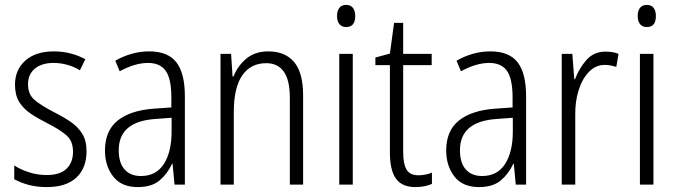

<svg xmlns="http://www.w3.org/2000/svg" viewBox="-20 -802 2753 781"><path d="M332 -187Q332 -118 290.5 -79.5Q249 -41 171 -41Q128 -41 94.5 -50.5Q61 -60 38 -73V-129Q64 -112 98.5 -101Q133 -90 170 -90Q224 -90 250.5 -115.5Q277 -141 277 -185Q277 -228 251 -251Q225 -274 172 -301Q134 -320 104.5 -340Q75 -360 58 -387.5Q41 -415 41 -458Q41 -518 83 -555.5Q125 -593 199 -593Q235 -593 267.5 -584.5Q300 -576 327 -561L305 -516Q283 -530 255 -538Q227 -546 198 -546Q150 -546 122 -523Q94 -500 94 -459Q94 -418 120.5 -395.5Q147 -373 201 -345Q239 -326 268 -306Q297 -286 314.5 -258Q332 -230 332 -187Z M587 -593Q663 -593 697.5 -548.5Q732 -504 732 -410V-51H690L682 -136H680Q661 -95 629 -68Q597 -41 540 -41Q474 -41 440.5 -84Q407 -127 407 -190Q407 -270 458.5 -311.5Q510 -353 606 -360L677 -365V-406Q677 -482 654 -514Q631 -546 582 -546Q529 -546 467 -512L449 -555Q480 -573 515 -583Q550 -593 587 -593ZM612 -318Q463 -308 463 -191Q463 -139 487 -112.5Q511 -86 553 -86Q615 -86 646.5 -135Q678 -184 678 -267V-323Z M1071 -593Q1140 -593 1176.5 -549.5Q1213 -506 1213 -414V-51H1159V-404Q1159 -476 1134.5 -510.5Q1110 -545 1063 -545Q1000 -545 965.5 -495.5Q931 -446 931 -345V-51H877V-583H920L926 -491H930Q946 -533 981.5 -563Q1017 -593 1071 -593Z M1388 -782Q1407 -782 1416 -769.5Q1425 -757 1425 -737Q1425 -692 1388 -692Q1370 -692 1360.5 -704Q1351 -716 1351 -737Q1351 -757 1360 -769.5Q1369 -782 1388 -782ZM1415 -583V-51H1360V-583Z M1682 -89Q1697 -89 1711.5 -92Q1726 -95 1737 -100V-54Q1724 -48 1707 -44.5Q1690 -41 1670 -41Q1615 -41 1590.5 -75.5Q1566 -110 1566 -181V-537H1507V-568L1566 -584L1583 -709H1620V-583H1736V-537H1620V-184Q1620 -136 1633.5 -112.5Q1647 -89 1682 -89Z M1975 -593Q2051 -593 2085.5 -548.5Q2120 -504 2120 -410V-51H2078L2070 -136H2068Q2049 -95 2017 -68Q1985 -41 1928 -41Q1862 -41 1828.5 -84Q1795 -127 1795 -190Q1795 -270 1846.5 -311.5Q1898 -353 1994 -360L2065 -365V-406Q2065 -482 2042 -514Q2019 -546 1970 -546Q1917 -546 1855 -512L1837 -555Q1868 -573 1903 -583Q1938 -593 1975 -593ZM2000 -318Q1851 -308 1851 -191Q1851 -139 1875 -112.5Q1899 -86 1941 -86Q2003 -86 2034.5 -135Q2066 -184 2066 -267V-323Z M2443 -592Q2456 -592 2470 -590Q2484 -588 2496 -583L2487 -530Q2477 -533 2465 -535.5Q2453 -538 2440 -538Q2403 -538 2375.5 -509.5Q2348 -481 2333.5 -434.5Q2319 -388 2320 -333V-51H2265V-583H2308L2316 -480H2319Q2335 -523 2365 -557.5Q2395 -592 2443 -592Z M2611 -782Q2630 -782 2639 -769.5Q2648 -757 2648 -737Q2648 -692 2611 -692Q2593 -692 2583.5 -704Q2574 -716 2574 -737Q2574 -757 2583 -769.5Q2592 -782 2611 -782ZM2638 -583V-51H2583V-583Z"/></svg>

Font: Noto Sans Tamil UI Condensed Light
Style: Regular
Weight: 300
Width: 3
Designer: Jelle Bosma - Monotype Design Team
Foundry: Monotype Imaging Inc.
Version: Version 2.004; ttfautohint (v1.8.4.7-5d5b)